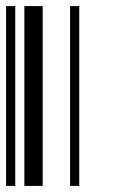

<svg xmlns="http://www.w3.org/2000/svg" viewBox="-20 -610 370 630"><path d="M0 0V-590H30V0ZM60 0V-590H120V0ZM210 0V-590H240V0Z"/></svg>

Font: Libre Barcode 128
Style: Regular
Weight: 400
Version: Version 1.005; ttfautohint (v1.8.3)